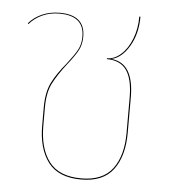

<svg xmlns="http://www.w3.org/2000/svg" viewBox="-46 -621 607 671"><g transform="rotate(5 257.5 -285.5)"><path d="M411 -294V-169Q411 -88 375.5 -40.5Q340 7 263 7Q183 7 147 -40.5Q111 -88 111 -169V-233Q111 -286 128 -320Q145 -354 177 -392Q202 -424 213 -444Q224 -464 224 -491Q224 -564 137 -564Q105 -564 78 -552Q51 -540 32 -518L30 -521Q49 -543 77 -555Q105 -567 138 -567Q227 -567 227 -491Q227 -463 215.5 -442Q204 -421 180 -391Q148 -350 131.5 -317.5Q115 -285 115 -233V-169Q115 -89 150 -43Q185 3 263 3Q338 3 372.5 -43Q407 -89 407 -169V-293Q407 -358 385 -389Q363 -420 316 -420V-423Q342 -423 365 -443.5Q388 -464 402 -499.5Q416 -535 416 -578H420Q420 -518 394 -474Q368 -430 332 -422Q372 -418 391.5 -386Q411 -354 411 -294Z"/></g></svg>

Font: FiraGO Four
Style: Regular
Weight: 100
Designer: bBox Type
Foundry: bBox Type GmbH
Version: Version 1.001